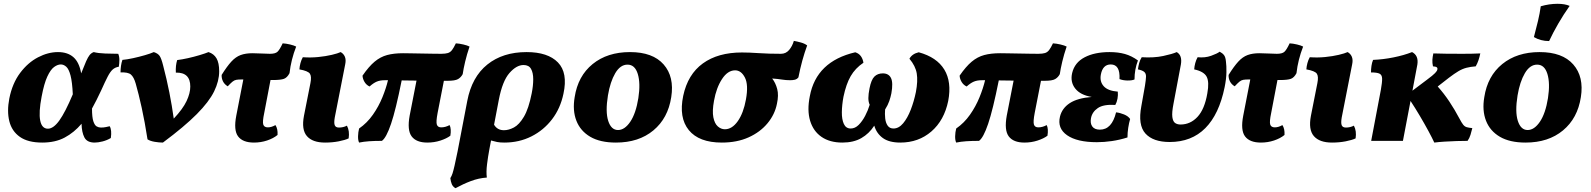

<svg xmlns="http://www.w3.org/2000/svg" viewBox="-20 -741 8367 1010"><path d="M202 9Q127 9 84.5 -21Q42 -51 29 -103.5Q16 -156 29 -223Q45 -303 86 -357.5Q127 -412 180 -439.5Q233 -467 285 -467Q336 -467 366.5 -440Q397 -413 407 -355Q423 -396 433 -418.5Q443 -441 451.5 -451.5Q460 -462 473 -467Q496 -461 533 -459.5Q570 -458 602 -458Q608 -444 608 -426Q608 -408 605 -390Q586 -387 573 -375.5Q560 -364 546.5 -338Q533 -312 512 -265Q500 -239 488 -215.5Q476 -192 464 -170Q464 -124 471 -103Q478 -82 488.5 -76Q499 -70 511 -70Q525 -70 537 -72.5Q549 -75 557 -77Q569 -57 563 -15Q543 -3 519.5 3Q496 9 478 9Q438 9 424 -18Q410 -45 409 -90Q370 -44 320.5 -17.5Q271 9 202 9ZM199 -233Q183 -150 191.5 -107Q200 -64 232 -64Q261 -64 292 -107Q323 -150 363 -245Q360 -310 351 -344Q342 -378 328.5 -390Q315 -402 300 -402Q283 -402 264.5 -388.5Q246 -375 229 -338.5Q212 -302 199 -233Z M1077 -467Q1105 -458 1119 -434Q1133 -410 1133 -366Q1133 -315 1106.5 -260.5Q1080 -206 1015 -140.5Q950 -75 837 9Q817 9 793.5 5Q770 1 756 -8Q742 -99 725.5 -174Q709 -249 694 -301Q684 -336 668.5 -349Q653 -362 614 -360Q614 -377 616.5 -394.5Q619 -412 624 -426Q648 -428 680 -435Q712 -442 741.5 -450.5Q771 -459 789 -467Q811 -460 820 -446.5Q829 -433 838 -397Q857 -325 871 -254Q885 -183 894 -117Q942 -168 961.5 -209.5Q981 -251 981 -286Q981 -361 905 -359Q903 -396 912 -425Q937 -428 968.5 -435Q1000 -442 1030 -451Q1060 -460 1077 -467Z M1316 9Q1257 9 1232.5 -23.5Q1208 -56 1223 -133L1260 -323Q1255 -323 1252 -323Q1233 -323 1222.5 -321Q1212 -319 1202.5 -311Q1193 -303 1178 -287Q1161 -297 1153 -313Q1145 -329 1146 -347Q1174 -392 1197 -417Q1220 -442 1246 -451.5Q1272 -461 1308 -461Q1331 -461 1356.5 -459.5Q1382 -458 1400 -458Q1428 -458 1439.5 -468.5Q1451 -479 1467 -513Q1485 -512 1506 -507Q1527 -502 1538 -496Q1511 -427 1503 -356Q1491 -333 1474 -326.5Q1457 -320 1415 -320Q1409 -320 1403 -320L1370 -147Q1360 -100 1365 -85.5Q1370 -71 1389 -71Q1408 -71 1429 -83Q1442 -63 1440 -31Q1418 -13 1385 -2Q1352 9 1316 9Z M1690 9Q1624 9 1594.5 -25Q1565 -59 1579 -132L1613 -304Q1620 -339 1610 -353.5Q1600 -368 1555 -376Q1556 -392 1560.5 -409Q1565 -426 1573 -440Q1614 -437 1654 -441Q1694 -445 1725.5 -452.5Q1757 -460 1772 -467Q1787 -459 1794 -443Q1801 -427 1796 -403L1741 -123Q1736 -94 1741 -82Q1746 -70 1763 -70Q1786 -70 1805 -80Q1820 -52 1814 -13Q1795 -4 1761.5 2.5Q1728 9 1690 9Z M1869 9Q1863 -3 1863.5 -24.5Q1864 -46 1869 -65Q1911 -94 1941.5 -137.5Q1972 -181 1991.5 -229Q2011 -277 2021 -319Q2012 -319 2004 -319Q1979 -319 1961.5 -311.5Q1944 -304 1924 -286Q1907 -294 1897.5 -310Q1888 -326 1887 -343Q1920 -391 1950.5 -416.5Q1981 -442 2016.5 -451.5Q2052 -461 2100 -461Q2113 -461 2138.5 -460.5Q2164 -460 2195 -459.5Q2226 -459 2254.5 -458.5Q2283 -458 2301 -458Q2323 -458 2336 -462Q2349 -466 2358 -478Q2367 -490 2378 -513Q2396 -512 2417.5 -507Q2439 -502 2450 -496Q2436 -455 2427 -417Q2418 -379 2414 -351Q2405 -334 2389.5 -325Q2374 -316 2335 -316Q2325 -316 2315 -316L2282 -147Q2273 -100 2278 -85.5Q2283 -71 2301 -71Q2323 -71 2345 -83Q2350 -74 2351 -59Q2352 -44 2349 -27Q2329 -12 2296.5 -1.5Q2264 9 2228 9Q2170 9 2145.5 -23.5Q2121 -56 2135 -133L2171 -317Q2151 -317 2131.5 -317.5Q2112 -318 2093 -318Q2062 -163 2037 -89.5Q2012 -16 1989 0Q1951 0 1922 2Q1893 4 1869 9Z M2376 249Q2362 241 2356.5 227.5Q2351 214 2349 196Q2356 185 2360.5 171Q2365 157 2371 131Q2377 105 2387 56L2438 -210Q2462 -336 2543.5 -401.5Q2625 -467 2750 -467Q2862 -467 2915 -412.5Q2968 -358 2944 -248Q2928 -171 2884 -113.5Q2840 -56 2775.5 -23.5Q2711 9 2633 9Q2610 9 2595 6Q2580 3 2563 -2L2554 46Q2547 83 2542 123.5Q2537 164 2541 193Q2498 196 2457 211.5Q2416 227 2376 249ZM2604 -216 2579 -85Q2596 -56 2631 -56Q2656 -56 2683.5 -70.5Q2711 -85 2736 -127Q2761 -169 2777 -250Q2785 -290 2785 -324Q2785 -358 2773.5 -378.5Q2762 -399 2734 -399Q2697 -399 2660 -357Q2623 -315 2604 -216Z M3220 9Q3137 9 3085 -21.5Q3033 -52 3012 -106Q2991 -160 3003 -230Q3020 -341 3097.5 -404Q3175 -467 3294 -467Q3414 -467 3471 -402Q3528 -337 3511 -230Q3494 -119 3417 -55Q3340 9 3220 9ZM3231 -57Q3266 -57 3295.5 -100.5Q3325 -144 3338 -225Q3350 -303 3335 -352Q3320 -401 3281 -401Q3243 -401 3216.5 -356Q3190 -311 3178 -239Q3164 -153 3179.5 -105Q3195 -57 3231 -57Z M3777 9Q3657 9 3603.5 -56.5Q3550 -122 3574 -237Q3598 -350 3677.5 -407.5Q3757 -465 3883 -465Q3920 -465 3971.5 -461.5Q4023 -458 4088 -458Q4114 -458 4131 -478Q4148 -498 4156 -526Q4173 -523 4193 -517.5Q4213 -512 4226 -502Q4198 -426 4180 -334Q4172 -324 4160.5 -321.5Q4149 -319 4137 -319Q4114 -319 4093 -322.5Q4072 -326 4042 -328Q4060 -305 4068.5 -272.5Q4077 -240 4067 -195Q4056 -139 4017.5 -92.5Q3979 -46 3918 -18.5Q3857 9 3777 9ZM3793 -61Q3831 -61 3861 -103.5Q3891 -146 3904 -218Q3918 -295 3898.5 -333Q3879 -371 3847 -371Q3808 -371 3778 -325Q3748 -279 3736 -211Q3726 -157 3732.5 -124Q3739 -91 3756 -76Q3773 -61 3793 -61Z M4411 9Q4345 9 4301.5 -21Q4258 -51 4241.5 -106Q4225 -161 4240 -235Q4274 -418 4479 -466Q4498 -460 4508.5 -445.5Q4519 -431 4522 -411Q4479 -382 4455 -340.5Q4431 -299 4417 -232Q4409 -189 4408.5 -151Q4408 -113 4419 -89Q4430 -65 4455 -65Q4478 -65 4497 -84Q4516 -103 4531 -131.5Q4546 -160 4555 -190Q4548 -204 4548 -225Q4548 -246 4554 -276Q4563 -322 4580 -338.5Q4597 -355 4624 -355Q4655 -355 4667 -330.5Q4679 -306 4669 -250Q4665 -230 4658 -209.5Q4651 -189 4636 -165Q4634 -142 4636.5 -118.5Q4639 -95 4649.5 -80Q4660 -65 4680 -65Q4708 -65 4731 -92.5Q4754 -120 4771 -164Q4788 -208 4798 -257Q4809 -315 4802.5 -354.5Q4796 -394 4764 -432Q4778 -458 4813 -466Q4908 -440 4947.5 -375Q4987 -310 4968 -210Q4947 -108 4879.5 -49.5Q4812 9 4716 9Q4657 9 4624 -15Q4591 -39 4579 -80Q4552 -38 4511 -14.5Q4470 9 4411 9Z M5010 9Q5004 -3 5004.5 -24.5Q5005 -46 5010 -65Q5052 -94 5082.5 -137.5Q5113 -181 5132.5 -229Q5152 -277 5162 -319Q5153 -319 5145 -319Q5120 -319 5102.5 -311.5Q5085 -304 5065 -286Q5048 -294 5038.5 -310Q5029 -326 5028 -343Q5061 -391 5091.5 -416.5Q5122 -442 5157.5 -451.5Q5193 -461 5241 -461Q5254 -461 5279.5 -460.5Q5305 -460 5336 -459.5Q5367 -459 5395.5 -458.5Q5424 -458 5442 -458Q5464 -458 5477 -462Q5490 -466 5499 -478Q5508 -490 5519 -513Q5537 -512 5558.5 -507Q5580 -502 5591 -496Q5577 -455 5568 -417Q5559 -379 5555 -351Q5546 -334 5530.5 -325Q5515 -316 5476 -316Q5466 -316 5456 -316L5423 -147Q5414 -100 5419 -85.5Q5424 -71 5442 -71Q5464 -71 5486 -83Q5491 -74 5492 -59Q5493 -44 5490 -27Q5470 -12 5437.5 -1.5Q5405 9 5369 9Q5311 9 5286.5 -23.5Q5262 -56 5276 -133L5312 -317Q5292 -317 5272.5 -317.5Q5253 -318 5234 -318Q5203 -163 5178 -89.5Q5153 -16 5130 0Q5092 0 5063 2Q5034 4 5010 9Z M5750 7Q5646 7 5593.5 -29.5Q5541 -66 5556 -128Q5567 -172 5607.5 -198.5Q5648 -225 5723 -231Q5663 -241 5636 -275.5Q5609 -310 5620 -357Q5633 -412 5685.5 -439.5Q5738 -467 5817 -467Q5862 -467 5897.5 -457Q5933 -447 5966 -423Q5948 -376 5948 -323Q5934 -317 5910.5 -317.5Q5887 -318 5869 -325Q5873 -402 5823 -402Q5781 -402 5771 -349Q5764 -312 5786 -287.5Q5808 -263 5860 -259Q5862 -241 5858.5 -222Q5855 -203 5847 -189Q5785 -193 5755 -172.5Q5725 -152 5719 -119Q5714 -92 5726 -75.5Q5738 -59 5766 -59Q5829 -59 5851 -150Q5871 -148 5893 -139Q5915 -130 5925 -115Q5919 -95 5915 -69Q5911 -43 5911 -18Q5870 -5 5829 1Q5788 7 5750 7Z M6133 6Q6046 6 6005.5 -38.5Q5965 -83 5984 -183L6003 -290Q6008 -321 6008.5 -337.5Q6009 -354 5999.5 -362.5Q5990 -371 5966 -376Q5968 -392 5972.5 -409Q5977 -426 5986 -440Q6050 -436 6099 -446.5Q6148 -457 6170 -467Q6200 -450 6192 -402L6153 -195Q6144 -149 6147 -125.5Q6150 -102 6161.5 -94Q6173 -86 6190 -86Q6242 -86 6279.5 -126.5Q6317 -167 6331 -250Q6342 -310 6327.5 -337.5Q6313 -365 6262 -376Q6263 -392 6267.5 -409Q6272 -426 6280 -440Q6319 -436 6351 -447.5Q6383 -459 6396 -469Q6410 -462 6418.5 -451.5Q6427 -441 6429 -417Q6432 -396 6431.5 -361Q6431 -326 6422 -282Q6393 -140 6320.5 -67Q6248 6 6133 6Z M6613 9Q6554 9 6529.5 -23.5Q6505 -56 6520 -133L6557 -323Q6552 -323 6549 -323Q6530 -323 6519.5 -321Q6509 -319 6499.5 -311Q6490 -303 6475 -287Q6458 -297 6450 -313Q6442 -329 6443 -347Q6471 -392 6494 -417Q6517 -442 6543 -451.5Q6569 -461 6605 -461Q6628 -461 6653.5 -459.5Q6679 -458 6697 -458Q6725 -458 6736.5 -468.5Q6748 -479 6764 -513Q6782 -512 6803 -507Q6824 -502 6835 -496Q6808 -427 6800 -356Q6788 -333 6771 -326.5Q6754 -320 6712 -320Q6706 -320 6700 -320L6667 -147Q6657 -100 6662 -85.5Q6667 -71 6686 -71Q6705 -71 6726 -83Q6739 -63 6737 -31Q6715 -13 6682 -2Q6649 9 6613 9Z M6987 9Q6921 9 6891.5 -25Q6862 -59 6876 -132L6910 -304Q6917 -339 6907 -353.5Q6897 -368 6852 -376Q6853 -392 6857.5 -409Q6862 -426 6870 -440Q6911 -437 6951 -441Q6991 -445 7022.5 -452.5Q7054 -460 7069 -467Q7084 -459 7091 -443Q7098 -427 7093 -403L7038 -123Q7033 -94 7038 -82Q7043 -70 7060 -70Q7083 -70 7102 -80Q7117 -52 7111 -13Q7092 -4 7058.5 2.5Q7025 9 6987 9Z M7193 0 7244 -269Q7251 -308 7250.5 -327.5Q7250 -347 7237 -353.5Q7224 -360 7192 -360Q7192 -377 7194.5 -394.5Q7197 -412 7203 -426Q7255 -428 7310 -439Q7365 -450 7408 -467Q7443 -449 7436 -402L7410 -264L7487 -322Q7518 -345 7529 -356.5Q7540 -368 7541 -375Q7543 -383 7538 -387Q7533 -391 7518 -392Q7514 -410 7515 -426.5Q7516 -443 7520 -460Q7541 -459 7585.5 -458.5Q7630 -458 7673 -458Q7698 -458 7721.5 -458.5Q7745 -459 7767 -460Q7763 -441 7757.5 -424.5Q7752 -408 7743 -392Q7716 -390 7694.5 -384.5Q7673 -379 7652 -366.5Q7631 -354 7602 -332L7543 -286Q7576 -249 7604 -207Q7632 -165 7658 -116Q7669 -95 7677 -85Q7685 -75 7695.5 -72Q7706 -69 7725 -67Q7721 -50 7715.5 -32Q7710 -14 7700 0Q7675 0 7642.5 1Q7610 2 7579 4Q7548 6 7525 9Q7514 -15 7494 -52Q7474 -89 7449.5 -130.5Q7425 -172 7400 -210L7360 0Z M8005 9Q7922 9 7870 -21.5Q7818 -52 7797 -106Q7776 -160 7788 -230Q7805 -341 7882.5 -404Q7960 -467 8079 -467Q8199 -467 8256 -402Q8313 -337 8296 -230Q8279 -119 8202 -55Q8125 9 8005 9ZM8016 -57Q8051 -57 8080.5 -100.5Q8110 -144 8123 -225Q8135 -303 8120 -352Q8105 -401 8066 -401Q8028 -401 8001.5 -356Q7975 -311 7963 -239Q7949 -153 7964.5 -105Q7980 -57 8016 -57ZM8129 -525Q8084 -525 8049 -546Q8061 -591 8070.5 -631Q8080 -671 8085 -708Q8130 -721 8173 -721Q8212 -721 8237 -710Q8205 -665 8177 -616.5Q8149 -568 8129 -525Z"/></svg>

Font: Vollkorn ExtraBold
Style: Italic
Weight: 800
Italic angle: -11°
Designer: Friedrich Althausen
Foundry: Friedrich Althausen
Version: Version 5.000; ttfautohint (v1.8.3)